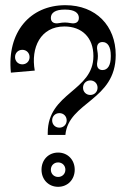

<svg xmlns="http://www.w3.org/2000/svg" viewBox="-20 -712 484 740"><path d="M164 -200V-192H232C244 -320 426 -324 426 -500C426 -612 350 -692 232 -692C96 -692 6 -588 22 -432L114 -440C98 -528 136 -610 228 -610C295 -610 340 -568 340 -496C340 -360 164 -356 164 -200ZM204 8C241 8 268 -20 268 -58C268 -96 241 -124 204 -124C167 -124 140 -96 140 -58C140 -20 167 8 204 8ZM204 -30C188 -30 176 -42 176 -58C176 -74 188 -86 204 -86C220 -86 232 -74 232 -58C232 -42 220 -30 204 -30ZM375 -442C359 -442 351 -454 355 -474C358 -490 358 -502 355 -518C351 -538 359 -550 375 -550C395 -550 407 -532 407 -498V-494C407 -460 395 -442 375 -442ZM284 -643C284 -627 272 -619 252 -623C236 -626 224 -626 208 -623C188 -619 176 -627 176 -643C176 -663 194 -675 228 -675H232C266 -675 284 -663 284 -643ZM66 -464C50 -464 38 -476 38 -492C38 -508 50 -520 66 -520C82 -520 94 -508 94 -492C94 -476 82 -464 66 -464ZM209 -220C193 -220 181 -232 181 -248C181 -264 193 -276 209 -276C225 -276 237 -264 237 -248C237 -232 225 -220 209 -220ZM328 -346C312 -346 300 -358 300 -374C300 -390 312 -402 328 -402C344 -402 356 -390 356 -374C356 -358 344 -346 328 -346Z"/></svg>

Font: Apfel Grotezk Brukt
Style: Regular
Weight: 300
Designer: Luigi Gorlero
Foundry: © 2023, Luigi Gorlero & Collletttivo
Version: Version 2.000;Glyphs 3.2 (3217)